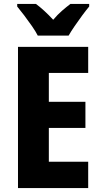

<svg xmlns="http://www.w3.org/2000/svg" viewBox="-20 -1017 514 971"><path d="M426 -66H71V-780H426V-648H227V-502H412V-370H227V-199H426ZM171 -837Q161 -857 142 -884.5Q123 -912 102.5 -939Q82 -966 67 -984V-997H162Q181 -983 203.5 -962.5Q226 -942 249 -917Q271 -943 293.5 -962.5Q316 -982 336 -997H431V-984Q415 -965 395.5 -938.5Q376 -912 357.5 -885Q339 -858 327 -837Z"/></svg>

Font: Noto Sans Malayalam UI Condensed ExtraBold
Style: Regular
Weight: 800
Width: 3
Designer: Jelle Bosma - Monotype Design Team
Foundry: Monotype Imaging Inc.
Version: Version 2.104; ttfautohint (v1.8.4.7-5d5b)